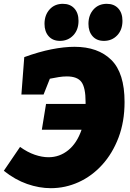

<svg xmlns="http://www.w3.org/2000/svg" viewBox="-31 -970 679 1005"><path d="M-11 -76 74 -201Q113 -173 151 -160Q189 -147 223 -147Q281 -147 326.5 -184Q372 -221 396 -291H188L210 -426H417Q417 -430 417 -436Q417 -511 395.5 -540.5Q374 -570 319 -570Q298 -570 276.5 -566.5Q255 -563 230 -558L197 -475H81L96 -671Q173 -699 239 -712Q305 -725 359 -725Q482 -725 551.5 -656.5Q621 -588 621 -436Q621 -333 589.5 -250Q558 -167 504 -107.5Q450 -48 380.5 -16.5Q311 15 235 15Q174 15 111 -7Q48 -29 -11 -76ZM283 -756Q245 -756 223.5 -780.5Q202 -805 202 -845Q202 -891 228.5 -920.5Q255 -950 298 -950Q336 -950 358 -926Q380 -902 380 -861Q380 -814 352.5 -785Q325 -756 283 -756ZM513 -756Q475 -756 453.5 -780.5Q432 -805 432 -845Q432 -891 458.5 -920.5Q485 -950 528 -950Q566 -950 588 -926Q610 -902 610 -861Q610 -814 582.5 -785Q555 -756 513 -756Z"/></svg>

Font: Bitter Black
Style: Italic
Weight: 900
Italic angle: -9°
Designer: Sol Matas, and Bitter project Authors
Foundry: Sol Matas
Version: Version 2.001